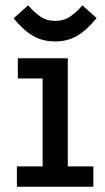

<svg xmlns="http://www.w3.org/2000/svg" viewBox="-20 -706 397 726"><path d="M43.9 0V-76.7H141.1V-409.2H47.4V-485.8H236.3V-76.7H333V0ZM188.5 -549.3Q141.1 -549.3 104.5 -570.6Q67.9 -591.8 31.7 -636.7L86.4 -686Q108.4 -660.6 132.1 -643.8Q155.8 -627 188.5 -627Q221.2 -627 245.8 -643.8Q270.5 -660.6 291.5 -686L345.2 -637.7Q309.1 -592.8 272.5 -571Q235.8 -549.3 188.5 -549.3Z"/></svg>

Font: Anaheim SemiBold
Style: Regular
Weight: 600
Version: Version 2.001